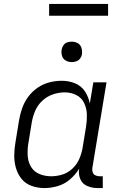

<svg xmlns="http://www.w3.org/2000/svg" viewBox="-20 -949 616 977"><path d="M206 8Q239 8 273.5 -2Q308 -12 336 -36Q364 -60 383 -91Q378 -63 388.5 -38Q399 -13 424 -2.5Q449 8 477 8H503V-52H487Q475 -52 465 -57Q455 -62 451.5 -73Q448 -84 450 -95L522 -530H455L437 -422Q431 -455 412.5 -483.5Q394 -512 362 -525Q330 -538 294 -538Q263 -538 231.5 -530Q200 -522 172 -503Q144 -484 124 -457Q104 -430 93 -399Q82 -368 77 -337L59 -227Q53 -194 52.5 -160Q52 -126 61 -94.5Q70 -63 90 -38.5Q110 -14 141 -3Q172 8 206 8ZM240 -52Q209 -52 181 -63.5Q153 -75 138 -100Q123 -125 121 -156Q119 -187 124 -218L142 -328Q147 -357 159.5 -386Q172 -415 196 -437Q220 -459 250 -469Q280 -479 309 -479Q341 -479 368 -465.5Q395 -452 408 -425Q421 -398 422 -367.5Q423 -337 418 -305L400 -195Q395 -167 383 -139.5Q371 -112 348 -90.5Q325 -69 296.5 -60.5Q268 -52 240 -52ZM345 -633Q357 -633 368.5 -637Q380 -641 387.5 -651Q395 -661 397 -672Q399 -689 394.5 -705Q390 -721 376 -729Q362 -737 345 -737Q334 -737 322.5 -733.5Q311 -730 303.5 -719.5Q296 -709 294 -698Q291 -681 295.5 -665Q300 -649 314.5 -641Q329 -633 345 -633ZM230 -869H530V-929H230Z"/></svg>

Font: Iosevka Sparkle Light
Style: Italic
Weight: 300
Italic angle: -9°
Designer: Belleve Invis
Foundry: Belleve Invis
Version: Version 4.5.0; ttfautohint (v1.8.3)